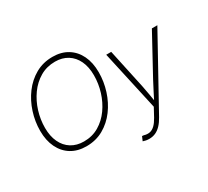

<svg xmlns="http://www.w3.org/2000/svg" viewBox="-177 -1024 1644 1517"><g transform="rotate(-30 645.0 -265.0)"><path d="M328.1 9.8Q248.5 9.8 190.9 -25.6Q133.3 -61 101.8 -126Q70.3 -190.9 70.3 -278.3Q70.3 -363.3 96.7 -445.1Q123 -526.9 172.1 -592.8Q221.2 -658.7 290.5 -698Q359.9 -737.3 446.3 -737.3Q525.4 -737.3 583 -701.9Q640.6 -666.5 671.9 -601.8Q703.1 -537.1 703.1 -449.2Q703.1 -364.3 677 -282.5Q650.9 -200.7 602.1 -134.8Q553.2 -68.8 483.9 -29.5Q414.6 9.8 328.1 9.8ZM330.1 -33.2Q406.2 -33.2 466.8 -69.1Q527.3 -105 570.1 -165Q612.8 -225.1 635.5 -298.3Q658.2 -371.6 658.2 -447.3Q658.2 -523.9 632.1 -579.1Q606 -634.3 557.9 -664.3Q509.8 -694.3 444.8 -694.3Q368.2 -694.3 307.4 -658.4Q246.6 -622.6 203.6 -562.5Q160.6 -502.4 137.9 -429Q115.2 -355.5 115.2 -279.8Q115.2 -204.1 141.4 -148.7Q167.5 -93.3 215.8 -63.2Q264.2 -33.2 330.1 -33.2ZM730.5 197.3 747.1 158.7 761.7 160.2Q790 168.9 814.2 164.1Q838.4 159.2 859.9 138.7Q881.3 118.2 901.9 81.1L943.4 4.4L823.2 -539.1H868.7L945.3 -183.1Q954.1 -141.6 960.9 -100.1Q967.8 -58.6 974.6 -18.1H960.4Q981.4 -58.6 1002.2 -100.1Q1022.9 -141.6 1045.4 -183.1L1239.7 -539.1H1289.6L938 97.2Q917.5 134.3 894.3 158.7Q871.1 183.1 844.5 195.1Q817.9 207 786.6 207Q771 207 756.8 204.3Q742.7 201.7 730.5 197.3Z"/></g></svg>

Font: Inter 18pt ExtraLight
Style: Italic
Weight: 250
Italic angle: -9.3988°
Designer: Rasmus Andersson
Foundry: rsms
Version: Version 4.001;git-66647c0bb